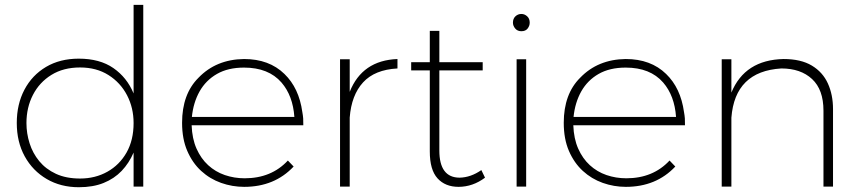

<svg xmlns="http://www.w3.org/2000/svg" viewBox="-20 -762 3510 784"><path d="M302 2.5Q228 2.5 170.8 -31Q113.5 -64.5 81 -123.5Q48.5 -182.5 48.5 -260Q48.5 -336.5 79.8 -395.8Q111 -455 168 -488.8Q225 -522.5 301.5 -522.5Q387.5 -522.5 443 -484Q498.5 -445.5 525.5 -380.5V-742H565V0H525.5V-139Q507 -96 476.8 -64.2Q446.5 -32.5 403.2 -15Q360 2.5 302 2.5ZM307 -33Q369 -33 418.5 -60.8Q468 -88.5 496.8 -139.2Q525.5 -190 525.5 -259.5Q525.5 -321.5 498.8 -373Q472 -424.5 423 -455.5Q374 -486.5 307 -486.5Q239 -486.5 190 -456.2Q141 -426 114.5 -374.5Q88 -323 88 -259.5Q88 -217.5 100.8 -177Q113.5 -136.5 140.2 -104Q167 -71.5 208.5 -52.2Q250 -33 307 -33Z M977 1Q928.5 1 882.8 -15.2Q837 -31.5 801.5 -64Q766 -96.5 744.8 -145.5Q723.5 -194.5 723.5 -260.5Q723.5 -378 790.5 -444.5Q862.5 -519.5 976.5 -521Q1079 -521 1141.5 -460Q1201 -402.5 1214.5 -304.5Q1217 -291.5 1218 -278.5L1218.5 -250.5H762.5Q764.5 -195.5 782.5 -155Q800.5 -114.5 830 -87.5Q859.5 -60.5 898 -47.2Q936.5 -34 979 -34Q1088 -34 1155.5 -106.5L1179 -82Q1101 1 977 1ZM1182 -284.5Q1176 -371 1129.5 -425Q1076.5 -486 976.5 -486Q911 -486 865.8 -460Q820.5 -434 795 -388.8Q769.5 -343.5 763.5 -284.5Z M1408 0H1368.5V-520H1408V-387Q1459 -515.5 1603 -521V-482.5Q1510 -477.5 1462.5 -425.5Q1415 -373.5 1408 -282Z M1853 1Q1798 1 1766.5 -33.8Q1735 -68.5 1735 -143.5V-474.5H1659V-508H1735V-636H1774V-508H1951V-474.5H1774V-147.5Q1774 -37 1856.5 -36.5Q1902.5 -37.5 1945.5 -67.5L1960.5 -36.5Q1911 0.5 1853 1Z M2109 -634.5Q2093 -634.5 2083.8 -645.5Q2074.5 -656.5 2074.5 -669.5Q2074.5 -686 2084.8 -695.5Q2095 -705 2109 -705Q2122 -705 2132.5 -695.5Q2143 -686 2143 -669.5Q2143 -656.5 2134.5 -645.5Q2126 -634.5 2109 -634.5ZM2128.5 0H2089.5V-520H2128.5Z M2535.5 1Q2487 1 2441.2 -15.2Q2395.5 -31.5 2360 -64Q2324.5 -96.5 2303.2 -145.5Q2282 -194.5 2282 -260.5Q2282 -378 2349 -444.5Q2421 -519.5 2535 -521Q2637.5 -521 2700 -460Q2759.5 -402.5 2773 -304.5Q2775.5 -291.5 2776.5 -278.5L2777 -250.5H2321Q2323 -195.5 2341 -155Q2359 -114.5 2388.5 -87.5Q2418 -60.5 2456.5 -47.2Q2495 -34 2537.5 -34Q2646.5 -34 2714 -106.5L2737.5 -82Q2659.5 1 2535.5 1ZM2740.5 -284.5Q2734.5 -371 2688 -425Q2635 -486 2535 -486Q2469.5 -486 2424.2 -460Q2379 -434 2353.5 -388.8Q2328 -343.5 2322 -284.5Z M3381.5 0H3342.5V-310Q3342.5 -396 3296 -439.2Q3249.5 -482.5 3170.5 -482.5Q2981 -471 2966.5 -281.5V0H2927V-520H2966.5V-384Q3021.5 -517.5 3179.5 -521Q3250.5 -521 3295 -494.2Q3339.5 -467.5 3360.5 -421.2Q3381.5 -375 3381.5 -316.5Z"/></svg>

Font: Argentum Novus ExtraLight
Style: Regular
Weight: 250
Designer: Julieta Ulanovsky (font) & Cristiano Sobral (main changes)
Foundry: Julieta Ulanovsky (font) & Cristiano Sobral (main changes)
Version: Version 3.00;November 27, 2020;FontCreator 13.0.0.2655 64-bi